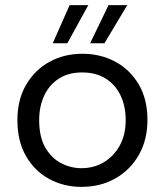

<svg xmlns="http://www.w3.org/2000/svg" viewBox="-20 -718 644 750"><path d="M298 12Q230 12 173 -18.5Q116 -49 82 -107.5Q48 -166 48 -249Q48 -328 81.5 -386Q115 -444 172.5 -476Q230 -508 302 -508Q371 -508 428.5 -478Q486 -448 521 -390Q556 -332 556 -249Q556 -173 523 -114Q490 -55 431.5 -21.5Q373 12 298 12ZM298 -61Q347 -61 386 -84.5Q425 -108 448 -150Q471 -192 471 -249Q471 -303 451 -345Q431 -387 393 -411Q355 -435 301 -435Q246 -435 208.5 -410Q171 -385 152 -343Q133 -301 133 -249Q133 -183 157 -141.5Q181 -100 219 -80.5Q257 -61 298 -61ZM332 -549 404 -698H477L388 -549ZM186 -549 252 -698H325L243 -549Z"/></svg>

Font: Rethink Sans
Style: Regular
Weight: 400
Designer: The Rethink Sans project authors (Hans Thiessen). DM Sans designed by Colophon Foundry.
Foundry: Rethink Communications LLC
Version: Version 1.001